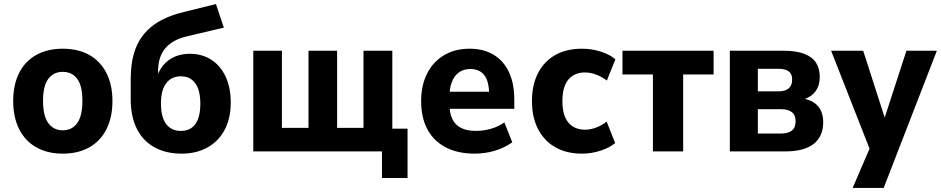

<svg xmlns="http://www.w3.org/2000/svg" viewBox="-20 -746 4636 946"><path d="M289 11Q214 11 159 -20Q104 -51 74.5 -109.5Q45 -168 45 -248Q45 -329 74.5 -387Q104 -445 159 -475.5Q214 -506 289 -506Q365 -506 419.5 -475.5Q474 -445 504 -387Q534 -329 534 -248Q534 -168 504.5 -109.5Q475 -51 420 -20Q365 11 289 11ZM289 -104Q335 -104 360.5 -139.5Q386 -175 386 -249Q386 -323 360.5 -357.5Q335 -392 289 -392Q244 -392 218 -357.5Q192 -323 192 -249Q192 -175 218 -139.5Q244 -104 289 -104Z M874 11Q798 11 741.5 -20Q685 -51 654.5 -111Q624 -171 624 -257V-354Q624 -403 631.5 -446.5Q639 -490 657 -527.5Q675 -565 705 -595.5Q735 -626 779.5 -649Q824 -672 886 -687L1044 -726L1083 -610L897 -566Q828 -549 793.5 -507Q759 -465 759 -396V-362H752Q762 -397 783.5 -423.5Q805 -450 838.5 -465.5Q872 -481 917 -481Q960 -481 996.5 -465Q1033 -449 1060 -418Q1087 -387 1102 -342.5Q1117 -298 1117 -242Q1117 -163 1087 -106.5Q1057 -50 1002.5 -19.5Q948 11 874 11ZM871 -101Q918 -101 942.5 -134.5Q967 -168 967 -235Q967 -302 942 -336Q917 -370 871 -370Q825 -370 799 -336Q773 -302 773 -237Q773 -169 798.5 -135Q824 -101 871 -101Z M1862 131V0H1228V-496H1369V-116H1500V-496H1641V-116H1771V-496H1913V-112H1988V131Z M2320 11Q2235 11 2176 -20Q2117 -51 2086 -108.5Q2055 -166 2055 -248Q2055 -325 2084 -383Q2113 -441 2167 -473.5Q2221 -506 2294 -506Q2362 -506 2411.5 -476.5Q2461 -447 2487.5 -391Q2514 -335 2514 -255V-210H2176V-294H2404L2390 -278Q2390 -346 2366 -376Q2342 -406 2297 -406Q2265 -406 2242 -390Q2219 -374 2206.5 -342.5Q2194 -311 2194 -263V-239Q2194 -190 2208.5 -160Q2223 -130 2252 -115.5Q2281 -101 2326 -101Q2362 -101 2399 -111.5Q2436 -122 2465 -143L2504 -45Q2465 -17 2417 -3Q2369 11 2320 11Z M2847 11Q2771 11 2716 -20.5Q2661 -52 2631 -110Q2601 -168 2601 -248Q2601 -328 2631 -386Q2661 -444 2716 -475Q2771 -506 2847 -506Q2895 -506 2939.5 -492Q2984 -478 3012 -454L2970 -349Q2947 -367 2918.5 -378Q2890 -389 2862 -389Q2810 -389 2780.5 -354Q2751 -319 2751 -248Q2751 -177 2780.5 -142Q2810 -107 2863 -107Q2890 -107 2918.5 -118Q2947 -129 2969 -147L3011 -41Q2983 -18 2938.5 -3.5Q2894 11 2847 11Z M3197 0V-379H3047V-496H3496V-379H3346V0Z M3576 0V-496H3841Q3904 -496 3943.5 -480.5Q3983 -465 4001 -436.5Q4019 -408 4019 -367Q4019 -324 3997.5 -295.5Q3976 -267 3933 -254L3934 -261Q3970 -255 3992.5 -239Q4015 -223 4025.5 -199Q4036 -175 4036 -143Q4036 -74 3989 -37Q3942 0 3849 0ZM3714 -88H3827Q3863 -88 3881.5 -102.5Q3900 -117 3900 -148Q3900 -179 3881.5 -193.5Q3863 -208 3828 -208H3714ZM3714 -296H3816Q3849 -296 3866 -310.5Q3883 -325 3883 -354Q3883 -382 3866 -394.5Q3849 -407 3816 -407H3714Z M4181 180 4281 -52V29L4075 -496H4233L4347 -142H4331L4446 -496H4596L4334 180Z"/></svg>

Font: Nunito Sans 10pt SemiCondensed ExtraBold
Style: Regular
Weight: 800
Width: 4
Designer: Vernon Adams
Foundry: Vernon Adams
Version: Version 3.101;gftools[0.9.27]